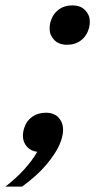

<svg xmlns="http://www.w3.org/2000/svg" viewBox="-70 -552 365 712"><path d="M-50 140Q-11 110 19.5 76.5Q50 43 68 11Q44 8 29.5 -8.5Q15 -25 15 -48Q15 -63 20 -78Q28 -104 49.5 -119Q71 -134 100 -134Q131 -134 147.5 -115.5Q164 -97 164 -71Q164 -57 160 -42Q153 -16 137.5 9.5Q122 35 101.5 59Q81 83 57.5 103.5Q34 124 12 140H-50ZM179 -386Q148 -386 131 -404Q114 -422 114 -445Q114 -450 114.5 -456Q115 -462 117 -470Q125 -499 146.5 -515.5Q168 -532 198 -532Q229 -532 246 -514Q263 -496 263 -473Q263 -468 262.5 -462Q262 -456 260 -448Q252 -419 230.5 -402.5Q209 -386 179 -386Z"/></svg>

Font: IBM Plex Serif Medium
Style: Italic
Weight: 500
Italic angle: -14°
Designer: Mike Abbink, Paul van der Laan, Pieter van Rosmalen
Foundry: Bold Monday
Version: Version 2.5